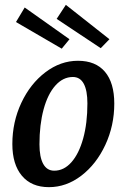

<svg xmlns="http://www.w3.org/2000/svg" viewBox="-20 -761 524 793"><path d="M31 -166Q31 -257 68 -336Q105 -415 167.5 -462.5Q230 -510 302 -510Q375 -510 413.5 -464.5Q452 -419 452 -333Q452 -242 415 -162.5Q378 -83 316 -35.5Q254 12 182 12Q110 12 70.5 -35Q31 -82 31 -166ZM341 -334Q341 -387 326 -415Q311 -443 281 -443Q240 -443 208.5 -407.5Q177 -372 160 -309Q143 -246 143 -165Q143 -112 158.5 -84Q174 -56 204 -56Q244 -56 275 -91Q306 -126 323.5 -189Q341 -252 341 -334ZM214 -683 252 -741 432 -599 396 -562ZM46 -670 82 -730 267 -599 235 -560Z"/></svg>

Font: Andada Pro SemiBold
Style: Italic
Weight: 600
Italic angle: -6.99998°
Designer: Carolina Giovagnoli
Foundry: Huerta Tipografica
Version: Version 3.005